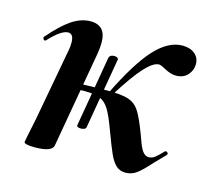

<svg xmlns="http://www.w3.org/2000/svg" viewBox="-69 -477 625 568"><g transform="rotate(15 243.5 -192.5)"><path d="M282 -98Q267 -139 255.5 -158Q244 -177 227.5 -184Q211 -191 179 -191Q167 -191 125 -189L127 -207Q202 -210 245 -210Q289 -210 309.5 -203Q330 -196 342.5 -177Q355 -158 372 -113Q374 -107 381.5 -87Q389 -67 396.5 -59Q404 -51 413 -51Q423 -51 432 -58Q441 -65 455 -80Q456 -81 458 -81Q462 -81 464 -77.5Q466 -74 463 -71L432 -39Q407 -11 392 0Q377 11 358 11Q341 11 329.5 0.5Q318 -10 308.5 -31Q299 -52 282 -98ZM47 0 51 -21Q61 -68 62 -74L103 -297Q105 -306 105 -319Q105 -346 88 -346Q67 -346 30 -306Q29 -305 27 -305Q24 -305 22 -308.5Q20 -312 22 -315Q58 -357 86.5 -376Q115 -395 144 -395Q191 -395 191 -342Q191 -327 188 -309L136 -12Q131 8 80 8Q47 8 47 0ZM425 -396Q449 -396 463 -384Q477 -372 477 -353Q477 -334 464 -319.5Q451 -305 428 -305Q412 -305 392 -316Q378 -324 372 -324Q355 -324 329 -296Q303 -268 261 -201L249 -204Q299 -306 340.5 -351Q382 -396 425 -396ZM197 -81Q191 -81 187.5 -83Q184 -85 185 -89L222 -305Q225 -314 238 -314Q244 -314 247.5 -311.5Q251 -309 250 -305L213 -89Q212 -85 207.5 -83Q203 -81 197 -81Z"/></g></svg>

Font: Cormorant Infant
Style: Bold Italic
Weight: 700
Italic angle: -10°
Designer: Christian Thalmann (Catharsis Fonts)
Foundry: Catharsis Fonts
Version: Version 4.000